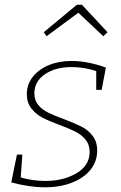

<svg xmlns="http://www.w3.org/2000/svg" viewBox="-20 -789 513 816"><path d="M412 -407H389V-487Q337 -504 284 -504Q216 -504 171 -473.5Q126 -443 126 -392Q126 -363 142.5 -343Q159 -323 184.5 -310.5Q210 -298 251 -283Q298 -265 326 -251Q354 -237 373.5 -212Q393 -187 393 -149Q393 -103 365 -68Q337 -33 286.5 -13Q236 7 171 7Q104 7 28 -14L52 -132H75L68 -35Q118 -20 173 -20Q250 -20 305.5 -53Q361 -86 361 -143Q361 -174 344 -195Q327 -216 301.5 -229Q276 -242 233 -258Q187 -275 159.5 -289.5Q132 -304 113 -328.5Q94 -353 94 -389Q94 -430 119 -462Q144 -494 187 -512Q230 -530 284 -530Q351 -530 430 -502ZM328 -769 437 -652 419 -635 313 -735 178 -635 166 -652 307 -769Z"/></svg>

Font: Bitter Pro ExtraLight
Style: Italic
Weight: 275
Italic angle: -9°
Designer: Sol Matas, and Bitter project Authors
Foundry: Sol Matas
Version: Version 1.010